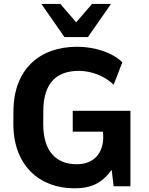

<svg xmlns="http://www.w3.org/2000/svg" viewBox="-20 -974 779 1004"><path d="M574.2 0H662.1V-394.5H360.4V-285.6H518.1C530.3 -183.6 478 -115.2 381.8 -115.2C275.4 -115.2 205.6 -180.2 206.1 -327.1L206.5 -393.1C207 -540.5 275.4 -603.5 393.1 -603.5C459 -603.5 531.7 -574.2 574.2 -530.8L619.6 -647.9C571.8 -697.3 479 -729.5 383.3 -729.5C186.5 -729.5 51.3 -611.3 50.3 -393.1L49.8 -327.1C49.3 -109.4 186 10.7 368.7 10.7C457 10.7 513.2 -16.1 564 -85.9ZM439.9 -780.3 560.5 -953.6H461.4L378.4 -857.4L295.4 -953.6H196.3L316.9 -780.3Z"/></svg>

Font: Winston
Style: Bold
Weight: 700
Designer: Vernon Adams, Kim Jin-seong, David Berlow, Cristiano Sobral
Foundry: The Winston Project Authors
Version: Version 3.004